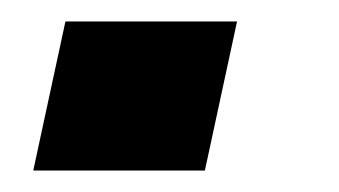

<svg xmlns="http://www.w3.org/2000/svg" viewBox="-20 -159 316 179"><path d="M11 0 41 -139H201L171 0Z"/></svg>

Font: Saira Semi Condensed
Style: Bold Italic
Weight: 700
Width: 4
Italic angle: -12°
Designer: Hector Gatti with collaboration of the Omnibus-Type team
Foundry: Omnibus-Type
Version: Version 1.001; ttfautohint (v1.8)